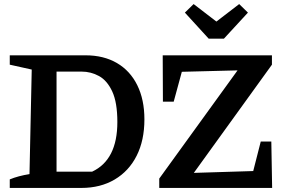

<svg xmlns="http://www.w3.org/2000/svg" viewBox="-20 -924 1411 944"><path d="M401 -652Q490 -652 555 -614Q620 -576 655 -505Q690 -434 690 -337Q690 -234 652 -158.5Q614 -83 544 -41.5Q474 0 380 0H28V-42Q69 -59 125 -68L136 -582L28 -606V-652ZM433 -80Q557 -138 557 -324Q557 -420 532 -474Q507 -528 467 -550Q427 -572 381 -572H258V-80ZM763 0V-46L1148 -578L874 -571L834 -424H781L780 -652H1317V-606L933 -74L1225 -83L1262 -228H1314L1318 0ZM1006 -734 889 -862 932 -904 1044 -818 1156 -904 1199 -862 1081 -734Z"/></svg>

Font: Piazzolla SemiBold
Style: Regular
Weight: 600
Designer: Juan Pablo del Peral
Foundry: Huerta Tipografica
Version: Version 1.330